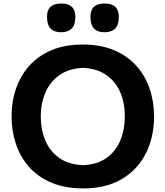

<svg xmlns="http://www.w3.org/2000/svg" viewBox="-20 -1051 935 1085"><path d="M451.7 13.7Q347.2 13.7 270.5 -18.8Q193.8 -51.3 144 -107.9Q94.2 -164.6 69.8 -237.8Q45.4 -311 45.4 -392.1Q45.4 -477.5 71 -551.5Q96.7 -625.5 147.2 -681.2Q197.8 -736.8 272.9 -768.1Q348.1 -799.3 447.3 -799.3Q547.9 -799.3 623.3 -767.8Q698.7 -736.3 749.3 -680.4Q799.8 -624.5 825.2 -550.8Q850.6 -477.1 850.6 -392.6Q850.6 -275.9 804.2 -184.1Q757.8 -92.3 668.7 -39.3Q579.6 13.7 451.7 13.7ZM449.2 -117.7Q530.8 -121.1 583 -159.2Q635.3 -197.3 660.4 -258.5Q685.5 -319.8 685.5 -392.6Q685.5 -470.7 658.7 -531.5Q631.8 -592.3 579.1 -628.2Q526.4 -664.1 449.2 -667.5Q369.1 -664.1 316.2 -626.7Q263.2 -589.4 236.8 -528.3Q210.4 -467.3 210.4 -392.6Q210.4 -318.4 236.1 -257.3Q261.7 -196.3 314.5 -158.7Q367.2 -121.1 449.2 -117.7ZM570.3 -868.7Q531.7 -868.7 511.5 -889.4Q491.2 -910.2 491.2 -957.5Q491.2 -1031.2 571.8 -1031.2Q651.4 -1031.2 651.4 -956.1Q651.4 -909.7 630.4 -889.2Q609.4 -868.7 570.3 -868.7ZM325.2 -868.7Q286.6 -868.7 266.1 -889.4Q245.6 -910.2 245.6 -957.5Q245.6 -1031.2 326.2 -1031.2Q405.8 -1031.2 405.8 -956.1Q405.8 -909.7 385 -889.2Q364.3 -868.7 325.2 -868.7Z"/></svg>

Font: Pinar DS4-SemiBold
Style: Regular
Weight: 600
Designer: Amin Abedi
Version: Version 2.000